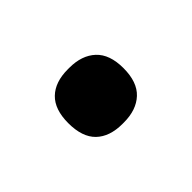

<svg xmlns="http://www.w3.org/2000/svg" viewBox="-39 -401 272 272"><g transform="rotate(45 97.0 -265.0)"><path d="M96.5 -210Q69 -210 55.5 -224Q42 -238 42 -263.5V-266.5Q42 -291.5 55.5 -306Q69 -320.5 96.5 -320.5Q124.5 -320.5 138 -306Q151.5 -291.5 151.5 -266.5V-263.5Q151.5 -238 138 -224Q124.5 -210 96.5 -210Z"/></g></svg>

Font: Anek Telugu Medium Medium
Style: Regular
Weight: 500
Version: Version 1.003